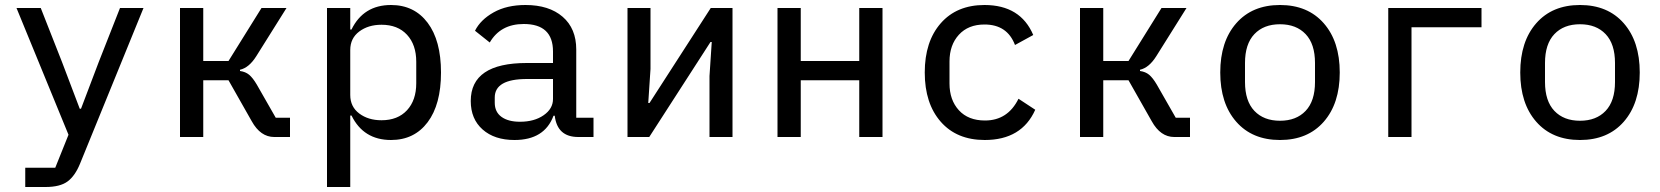

<svg xmlns="http://www.w3.org/2000/svg" viewBox="-20 -548 6640 768"><path d="M375 -300 460 -516H554L300 107Q280 156 250 178Q220 200 162 200H81V123H201L254 -9L46 -516H143L228 -300L299 -113H304Z M700 0V-516H793V-304H894L1026 -516H1126L1005 -323Q976 -277 940 -269V-264Q962 -261 976.5 -249Q991 -237 1007 -210L1083 -77H1140V0H1077Q1022 0 987 -63L894 -227H793V0Z M1288 200V-516H1381V-430H1386Q1434 -528 1544 -528Q1637 -528 1690.5 -457Q1744 -386 1744 -258Q1744 -130 1690.5 -59Q1637 12 1544 12Q1434 12 1386 -86H1381V200ZM1506 -67Q1571 -67 1608 -107Q1645 -147 1645 -215V-301Q1645 -369 1608 -409Q1571 -449 1506 -449Q1453 -449 1417 -422Q1381 -395 1381 -348V-168Q1381 -121 1417 -94Q1453 -67 1506 -67Z M2354 0H2293Q2209 0 2199 -85H2194Q2158 12 2038 12Q1958 12 1910.5 -30Q1863 -72 1863 -144Q1863 -296 2087 -296H2192V-342Q2192 -452 2075 -452Q1982 -452 1939 -378L1880 -425Q1902 -469 1954.5 -498.5Q2007 -528 2082 -528Q2176 -528 2230.5 -481Q2285 -434 2285 -350V-77H2354ZM2060 -61Q2117 -61 2154.5 -87Q2192 -113 2192 -152V-232H2088Q1959 -232 1959 -158V-137Q1959 -100 1986 -80.5Q2013 -61 2060 -61Z M2490 0V-516H2582V-272L2573 -136H2578L2823 -516H2910V0H2818V-244L2827 -380H2822L2577 0Z M3090 0V-516H3183V-304H3417V-516H3510V0H3417V-227H3183V0Z M3919 12Q3807 12 3743 -61Q3679 -134 3679 -258Q3679 -382 3743 -455Q3807 -528 3918 -528Q4062 -528 4113 -408L4040 -368Q4009 -450 3918 -450Q3853 -450 3815.5 -409Q3778 -368 3778 -302V-214Q3778 -148 3815.5 -107Q3853 -66 3920 -66Q4011 -66 4054 -153L4121 -109Q4067 12 3919 12Z M4300 0V-516H4393V-304H4494L4626 -516H4726L4605 -323Q4576 -277 4540 -269V-264Q4562 -261 4576.5 -249Q4591 -237 4607 -210L4683 -77H4740V0H4677Q4622 0 4587 -63L4494 -227H4393V0Z M5275 -61Q5211 12 5100 12Q4989 12 4925 -61Q4861 -134 4861 -258Q4861 -382 4925 -455Q4989 -528 5100 -528Q5211 -528 5275 -455Q5339 -382 5339 -258Q5339 -134 5275 -61ZM5240 -220V-296Q5240 -372 5202.5 -411.5Q5165 -451 5100 -451Q5035 -451 4997.5 -411.5Q4960 -372 4960 -296V-220Q4960 -144 4997.5 -104.5Q5035 -65 5100 -65Q5165 -65 5202.5 -104.5Q5240 -144 5240 -220Z M5533 0V-516H5906V-439H5626V0Z M6475 -61Q6411 12 6300 12Q6189 12 6125 -61Q6061 -134 6061 -258Q6061 -382 6125 -455Q6189 -528 6300 -528Q6411 -528 6475 -455Q6539 -382 6539 -258Q6539 -134 6475 -61ZM6440 -220V-296Q6440 -372 6402.5 -411.5Q6365 -451 6300 -451Q6235 -451 6197.5 -411.5Q6160 -372 6160 -296V-220Q6160 -144 6197.5 -104.5Q6235 -65 6300 -65Q6365 -65 6402.5 -104.5Q6440 -144 6440 -220Z"/></svg>

Font: IBM Plex Mono Text
Style: Regular
Weight: 450
Designer: Mike Abbink, Paul van der Laan, Pieter van Rosmalen
Foundry: Bold Monday
Version: Version 2.000